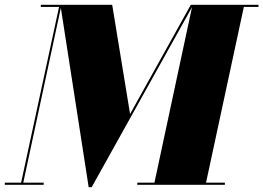

<svg xmlns="http://www.w3.org/2000/svg" viewBox="-50 -770 1097 800"><path d="M-30 -9V0H132V-9H47L203.5 -737.5L319.5 10H332L750 -740L593.5 -9H522V0H887V-9H808.5L966 -741H1027V-750H745L492 -295L417.5 -750H120V-741H196L38 -9Z"/></svg>

Font: Bodoni* 24pt Fatface
Style: Italic
Weight: 900
Italic angle: -13°
Version: Version 2.3